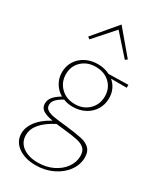

<svg xmlns="http://www.w3.org/2000/svg" viewBox="-239 -764 950 1133"><g transform="rotate(30 236.0 -197.5)"><path d="M448 -376H341Q364 -357 376.5 -330Q389 -303 389 -270Q389 -227 368 -192.5Q347 -158 310 -138.5Q273 -119 227 -119Q191 -119 163 -131Q131 -113 116 -96.5Q101 -80 101 -60Q101 -39 118 -28Q135 -17 164.5 -12Q194 -7 253 -1Q324 7 361.5 15.5Q399 24 419.5 44.5Q440 65 440 104Q440 153 409.5 195.5Q379 238 326 263.5Q273 289 210 289Q137 289 90.5 255.5Q44 222 44 167Q44 125 74.5 84.5Q105 44 166 11Q122 4 99 -11Q76 -26 76 -54Q76 -79 92 -99Q108 -119 143 -140Q110 -159 90.5 -192Q71 -225 71 -265Q71 -307 92 -340.5Q113 -374 149.5 -393Q186 -412 232 -412Q278 -412 314 -393L448 -396ZM229 -392Q172 -392 134.5 -357Q97 -322 97 -267Q97 -212 134.5 -175.5Q172 -139 230 -139Q288 -139 325 -175.5Q362 -212 362 -267Q362 -322 325 -357Q288 -392 229 -392ZM241 21 196 16Q72 80 72 163Q72 212 111 240.5Q150 269 214 269Q270 269 315.5 247Q361 225 387 188.5Q413 152 413 110Q413 77 395.5 60Q378 43 343.5 35.5Q309 28 241 21ZM100 -524 235 -684 370 -524 356 -513 235 -649 114 -513Z"/></g></svg>

Font: Ysabeau Extralight
Style: Regular
Weight: 200
Designer: Christian Thalmann (Catharsis Fonts)
Version: Version 0.003